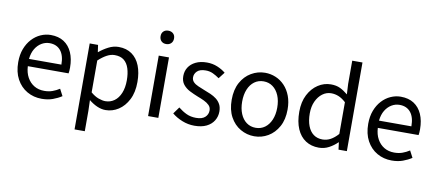

<svg xmlns="http://www.w3.org/2000/svg" viewBox="-84 -1132 3865 1698"><g transform="rotate(10 1848.5 -283.5)"><path d="M312 13Q239 13 180 -21Q121 -55 86.5 -118.5Q52 -182 52 -271Q52 -338 72 -390.5Q92 -443 126.5 -480.5Q161 -518 205 -537.5Q249 -557 295 -557Q365 -557 413 -526Q461 -495 486.5 -437.5Q512 -380 512 -302Q512 -287 511 -274Q510 -261 508 -250H142Q145 -192 168.5 -149.5Q192 -107 231 -83.5Q270 -60 322 -60Q362 -60 394.5 -71.5Q427 -83 458 -103L490 -42Q455 -19 411 -3Q367 13 312 13ZM141 -315H432Q432 -397 396.5 -440.5Q361 -484 297 -484Q259 -484 225.5 -464Q192 -444 169.5 -407Q147 -370 141 -315Z M646 229V-543H721L730 -480H732Q769 -511 813.5 -534Q858 -557 905 -557Q975 -557 1023.5 -522.5Q1072 -488 1096.5 -426Q1121 -364 1121 -280Q1121 -187 1087.5 -121.5Q1054 -56 1000.5 -21.5Q947 13 885 13Q848 13 810 -3.5Q772 -20 735 -50L738 45V229ZM870 -64Q915 -64 950.5 -89.5Q986 -115 1006 -163.5Q1026 -212 1026 -279Q1026 -339 1011.5 -384.5Q997 -430 966 -455Q935 -480 882 -480Q848 -480 812.5 -461Q777 -442 738 -406V-120Q774 -89 809 -76.5Q844 -64 870 -64Z M1266 0V-543H1358V0ZM1312 -655Q1285 -655 1268.5 -671.5Q1252 -688 1252 -716Q1252 -743 1268.5 -759Q1285 -775 1312 -775Q1339 -775 1356 -759Q1373 -743 1373 -716Q1373 -688 1356 -671.5Q1339 -655 1312 -655Z M1683 13Q1626 13 1572.5 -8.5Q1519 -30 1481 -62L1525 -123Q1561 -94 1599 -76Q1637 -58 1686 -58Q1740 -58 1766.5 -82.5Q1793 -107 1793 -143Q1793 -171 1774.5 -189.5Q1756 -208 1727.5 -221.5Q1699 -235 1669 -246Q1631 -261 1594.5 -279.5Q1558 -298 1534.5 -327.5Q1511 -357 1511 -403Q1511 -447 1533 -481.5Q1555 -516 1597 -536.5Q1639 -557 1698 -557Q1748 -557 1791.5 -539Q1835 -521 1866 -495L1822 -438Q1794 -458 1764.5 -472Q1735 -486 1699 -486Q1647 -486 1622.5 -462.5Q1598 -439 1598 -407Q1598 -382 1614.5 -365Q1631 -348 1658 -336.5Q1685 -325 1715 -313Q1745 -302 1774.5 -289Q1804 -276 1827.5 -258Q1851 -240 1865.5 -213.5Q1880 -187 1880 -148Q1880 -104 1857.5 -67Q1835 -30 1791.5 -8.5Q1748 13 1683 13Z M2220 13Q2154 13 2096 -20.5Q2038 -54 2003.5 -117.5Q1969 -181 1969 -271Q1969 -362 2003.5 -425.5Q2038 -489 2096 -523Q2154 -557 2220 -557Q2270 -557 2315.5 -538Q2361 -519 2396 -482Q2431 -445 2451 -392Q2471 -339 2471 -271Q2471 -181 2436 -117.5Q2401 -54 2344 -20.5Q2287 13 2220 13ZM2220 -63Q2267 -63 2302.5 -89Q2338 -115 2358 -162Q2378 -209 2378 -271Q2378 -334 2358 -381Q2338 -428 2302.5 -454Q2267 -480 2220 -480Q2173 -480 2137.5 -454Q2102 -428 2082.5 -381Q2063 -334 2063 -271Q2063 -209 2082.5 -162Q2102 -115 2137.5 -89Q2173 -63 2220 -63Z M2800 13Q2732 13 2681.5 -20Q2631 -53 2603.5 -116.5Q2576 -180 2576 -271Q2576 -359 2609 -423Q2642 -487 2695.5 -522Q2749 -557 2811 -557Q2859 -557 2893.5 -540.5Q2928 -524 2964 -494L2959 -587V-796H3051V0H2976L2968 -64H2965Q2933 -32 2891 -9.5Q2849 13 2800 13ZM2820 -64Q2858 -64 2892 -82.5Q2926 -101 2959 -138V-423Q2925 -454 2893 -467Q2861 -480 2827 -480Q2784 -480 2748.5 -453.5Q2713 -427 2691.5 -380.5Q2670 -334 2670 -272Q2670 -207 2688 -160Q2706 -113 2739.5 -88.5Q2773 -64 2820 -64Z M3455 13Q3382 13 3323 -21Q3264 -55 3229.5 -118.5Q3195 -182 3195 -271Q3195 -338 3215 -390.5Q3235 -443 3269.5 -480.5Q3304 -518 3348 -537.5Q3392 -557 3438 -557Q3508 -557 3556 -526Q3604 -495 3629.5 -437.5Q3655 -380 3655 -302Q3655 -287 3654 -274Q3653 -261 3651 -250H3285Q3288 -192 3311.5 -149.5Q3335 -107 3374 -83.5Q3413 -60 3465 -60Q3505 -60 3537.5 -71.5Q3570 -83 3601 -103L3633 -42Q3598 -19 3554 -3Q3510 13 3455 13ZM3284 -315H3575Q3575 -397 3539.5 -440.5Q3504 -484 3440 -484Q3402 -484 3368.5 -464Q3335 -444 3312.5 -407Q3290 -370 3284 -315Z"/></g></svg>

Font: Noto Sans HK
Style: Regular
Weight: 400
Designer: Ryoko NISHIZUKA 西塚涼子 (kana, bopomofo & ideographs); Paul D. Hunt (Latin, Greek & Cyrillic); Sandoll Communications 산돌커뮤니
Foundry: Adobe
Version: Version 2.004-H2;hotconv 1.0.118;makeotfexe 2.5.65603